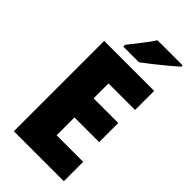

<svg xmlns="http://www.w3.org/2000/svg" viewBox="-281 -1000 1073 1073"><g transform="rotate(45 255.0 -463.5)"><path d="M465 0H70V-714H465V-563H255V-445H450V-294H255V-153H465ZM477 -917Q457 -899 423.5 -871Q390 -843 354 -814.5Q318 -786 292 -767H168V-781Q193 -813 225 -853.5Q257 -894 278 -927H477Z"/></g></svg>

Font: Noto Sans Myanmar UI SemiCondensed Black
Style: Regular
Weight: 900
Width: 4
Designer: Monotype Design Team
Foundry: Monotype Imaging Inc.
Version: Version 2.103; ttfautohint (v1.8.4.7-5d5b)